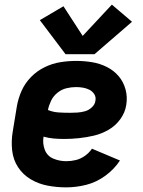

<svg xmlns="http://www.w3.org/2000/svg" viewBox="-20 -801 616 829"><path d="M266 8Q309 8 352.5 -3Q396 -14 434.5 -42Q473 -70 498 -108L377 -159Q365 -141 346.5 -128Q328 -115 307.5 -110Q287 -105 266 -105Q237 -105 210.5 -116Q184 -127 173.5 -154Q163 -181 168 -211Q189 -205 211.5 -203Q234 -201 257 -201H258Q289 -201 321.5 -204.5Q354 -208 386 -215.5Q418 -223 448.5 -240.5Q479 -258 499.5 -286.5Q520 -315 525 -347Q531 -382 522 -415Q513 -448 492 -472.5Q471 -497 441 -512Q411 -527 377 -532.5Q343 -538 309 -538Q275 -538 240.5 -532.5Q206 -527 173 -511Q140 -495 114 -468.5Q88 -442 73.5 -409.5Q59 -377 53 -343L35 -233Q28 -192 32.5 -151.5Q37 -111 58 -79Q79 -47 112.5 -27Q146 -7 185.5 0.5Q225 8 266 8ZM282 -314Q257 -314 233 -315.5Q209 -317 187 -326Q191 -346 200.5 -366Q210 -386 228 -400.5Q246 -415 267 -420Q288 -425 308 -425Q324 -425 338.5 -422.5Q353 -420 366 -413.5Q379 -407 387 -394.5Q395 -382 392 -366Q390 -350 376.5 -337.5Q363 -325 346.5 -320.5Q330 -316 314 -315Q298 -314 282 -314ZM388 -567 550 -707 463 -781 337 -646 254 -774 152 -714 263 -567Z"/></svg>

Font: Iosevka Sparkle Extrabold
Style: Italic
Weight: 800
Italic angle: -9°
Designer: Belleve Invis
Foundry: Belleve Invis
Version: Version 4.5.0; ttfautohint (v1.8.3)